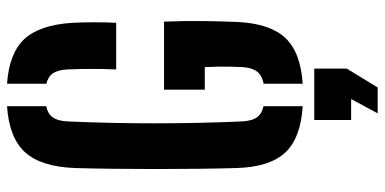

<svg xmlns="http://www.w3.org/2000/svg" viewBox="-286 -562 1063 530"><g transform="rotate(-90 245.0 -296.5)"><path d="M217.4 8.1Q129.1 2.6 89.3 -40.2Q49.6 -83 46.7 -173Q45.2 -222.7 44.6 -280.4Q43.9 -338 43.9 -398Q43.9 -458 44.6 -515.1Q45.2 -572.3 46.7 -620.6Q50.1 -713.6 89.8 -757.9Q129.6 -802.2 217.4 -808.1V-700Q195.7 -695.4 186.3 -681.6Q176.8 -667.8 175.4 -642.3Q172.7 -582.9 171.4 -522.2Q170.1 -461.6 170.1 -400.4Q170.1 -339.3 171.4 -278.7Q172.7 -218 175.4 -158.5Q176.8 -132.7 186.3 -118.8Q195.7 -105 217.4 -100.1ZM279.4 8.1V-99.6Q302.8 -104.5 313.2 -118.3Q323.6 -132.2 325.3 -158.5Q326.2 -174 326.4 -192.2Q326.7 -210.4 326.4 -228.6Q326.2 -246.8 325.3 -262.2H262.9V-374.7H450.8Q452.9 -324.2 452.4 -271.6Q452 -219 449.9 -173Q445.7 -82.8 406.2 -40.3Q366.8 2.2 279.4 8.1ZM318.8 -506.8Q320.3 -542.6 320.3 -574.6Q320.3 -606.6 318.8 -642.3Q317.3 -667.4 308.5 -681Q299.7 -694.5 279.4 -699.5V-808.1Q364.2 -802.1 403.1 -759.8Q442 -717.4 447.5 -627.8Q449 -600.2 449 -567.6Q449 -535 447.5 -506.8ZM197.6 215 237 141.8H179.2V40H321.1V130L269 215Z"/></g></svg>

Font: Big Shoulders Stencil Text SC Thin
Style: Regular
Weight: 100
Designer: Patric King
Foundry: XO Type Co
Version: Version 2.001